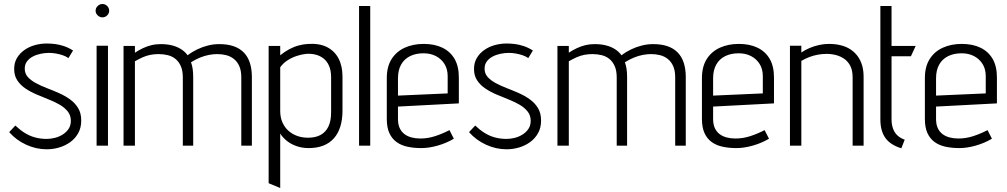

<svg xmlns="http://www.w3.org/2000/svg" viewBox="-20 -730 5045 962"><path d="M323 -439 346 -477Q322 -492 299 -499.5Q276 -507 255 -509.5Q234 -512 214 -512Q184 -512 155 -504Q126 -496 102.5 -479.5Q79 -463 65 -439.5Q51 -416 51 -384Q51 -351 66.5 -327.5Q82 -304 107 -287Q132 -270 162.5 -257Q193 -244 223.5 -232Q254 -220 279 -205.5Q304 -191 319.5 -171.5Q335 -152 335 -125Q335 -101 323.5 -84Q312 -67 293.5 -55.5Q275 -44 254 -39Q233 -34 214 -34Q183 -34 155.5 -41.5Q128 -49 104 -64Q80 -79 57 -101L26 -68Q61 -28 111 -5Q161 18 214 18Q246 18 276.5 9Q307 0 332 -18Q357 -36 372 -63Q387 -90 387 -126Q387 -163 371.5 -188.5Q356 -214 331 -232Q306 -250 275.5 -263.5Q245 -277 215 -288.5Q185 -300 160 -313.5Q135 -327 119.5 -344Q104 -361 104 -386Q104 -407 115 -422Q126 -437 144 -446.5Q162 -456 183.5 -460.5Q205 -465 225 -465Q242 -465 259.5 -462Q277 -459 293.5 -453.5Q310 -448 323 -439Z M464 0H521V-501H464ZM493 -710Q480 -710 469.5 -700Q459 -690 459 -676Q459 -663 469.5 -653Q480 -643 493 -643Q507 -643 517 -653Q527 -663 527 -676Q527 -690 517 -700Q507 -710 493 -710Z M1189 -342V0H1242V-344Q1242 -384 1232 -415Q1222 -446 1201.5 -467Q1181 -488 1150.5 -498.5Q1120 -509 1078 -509Q1050 -509 1022 -502Q994 -495 968 -482.5Q942 -470 920 -453Q907 -471 887.5 -483.5Q868 -496 842.5 -502.5Q817 -509 785 -509Q760 -509 738 -503.5Q716 -498 696 -488.5Q676 -479 656 -466V-500H599V0H656V-423Q677 -435 695 -443Q713 -451 732.5 -455Q752 -459 775 -459Q799 -459 821 -453.5Q843 -448 859.5 -434.5Q876 -421 886 -398.5Q896 -376 896 -342V0H948V-344Q948 -365 945.5 -383.5Q943 -402 937 -418Q961 -433 983.5 -442Q1006 -451 1027.5 -455Q1049 -459 1068 -459Q1092 -459 1113.5 -453.5Q1135 -448 1152 -434.5Q1169 -421 1179 -398.5Q1189 -376 1189 -342Z M1696 -176V-346Q1696 -399 1676.5 -436.5Q1657 -474 1619.5 -493.5Q1582 -513 1526 -510Q1502 -509 1477.5 -502.5Q1453 -496 1429.5 -483.5Q1406 -471 1384 -453V-500H1326V188L1384 212V-61Q1396 -41 1417.5 -24Q1439 -7 1467 2.5Q1495 12 1526 12Q1609 12 1652.5 -36.5Q1696 -85 1696 -176ZM1639 -343V-167Q1639 -124 1625.5 -96Q1612 -68 1586.5 -54Q1561 -40 1523 -40Q1494 -40 1469 -49Q1444 -58 1425 -75Q1406 -92 1395 -117Q1384 -142 1384 -174V-393Q1399 -414 1421 -428Q1443 -442 1467.5 -450Q1492 -458 1514 -460Q1538 -462 1560.5 -456.5Q1583 -451 1600.5 -437.5Q1618 -424 1628.5 -400.5Q1639 -377 1639 -343Z M1779 0H1835V-700H1779Z M1974 -134V-196L2279 -212V-342Q2279 -398 2257.5 -435Q2236 -472 2196.5 -491Q2157 -510 2103 -510Q2050 -510 2008 -491Q1966 -472 1942 -434Q1918 -396 1918 -339V-134Q1918 -92 1930.5 -64Q1943 -36 1966 -19Q1989 -2 2021 5Q2053 12 2091 12Q2129 12 2173 -0.5Q2217 -13 2254 -35L2232 -78Q2195 -59 2159 -47.5Q2123 -36 2086 -36Q2062 -36 2041.5 -41.5Q2021 -47 2006 -58.5Q1991 -70 1982.5 -88.5Q1974 -107 1974 -134ZM2223 -349V-262L1974 -251V-338Q1974 -378 1989.5 -406Q2005 -434 2034 -448.5Q2063 -463 2102 -463Q2137 -463 2164 -449Q2191 -435 2207 -409.5Q2223 -384 2223 -349Z M2627 -439 2650 -477Q2626 -492 2603 -499.5Q2580 -507 2559 -509.5Q2538 -512 2518 -512Q2488 -512 2459 -504Q2430 -496 2406.5 -479.5Q2383 -463 2369 -439.5Q2355 -416 2355 -384Q2355 -351 2370.5 -327.5Q2386 -304 2411 -287Q2436 -270 2466.5 -257Q2497 -244 2527.5 -232Q2558 -220 2583 -205.5Q2608 -191 2623.5 -171.5Q2639 -152 2639 -125Q2639 -101 2627.5 -84Q2616 -67 2597.5 -55.5Q2579 -44 2558 -39Q2537 -34 2518 -34Q2487 -34 2459.5 -41.5Q2432 -49 2408 -64Q2384 -79 2361 -101L2330 -68Q2365 -28 2415 -5Q2465 18 2518 18Q2550 18 2580.5 9Q2611 0 2636 -18Q2661 -36 2676 -63Q2691 -90 2691 -126Q2691 -163 2675.5 -188.5Q2660 -214 2635 -232Q2610 -250 2579.5 -263.5Q2549 -277 2519 -288.5Q2489 -300 2464 -313.5Q2439 -327 2423.5 -344Q2408 -361 2408 -386Q2408 -407 2419 -422Q2430 -437 2448 -446.5Q2466 -456 2487.5 -460.5Q2509 -465 2529 -465Q2546 -465 2563.5 -462Q2581 -459 2597.5 -453.5Q2614 -448 2627 -439Z M3363 -342V0H3416V-344Q3416 -384 3406 -415Q3396 -446 3375.5 -467Q3355 -488 3324.5 -498.5Q3294 -509 3252 -509Q3224 -509 3196 -502Q3168 -495 3142 -482.5Q3116 -470 3094 -453Q3081 -471 3061.5 -483.5Q3042 -496 3016.5 -502.5Q2991 -509 2959 -509Q2934 -509 2912 -503.5Q2890 -498 2870 -488.5Q2850 -479 2830 -466V-500H2773V0H2830V-423Q2851 -435 2869 -443Q2887 -451 2906.5 -455Q2926 -459 2949 -459Q2973 -459 2995 -453.5Q3017 -448 3033.5 -434.5Q3050 -421 3060 -398.5Q3070 -376 3070 -342V0H3122V-344Q3122 -365 3119.5 -383.5Q3117 -402 3111 -418Q3135 -433 3157.5 -442Q3180 -451 3201.5 -455Q3223 -459 3242 -459Q3266 -459 3287.5 -453.5Q3309 -448 3326 -434.5Q3343 -421 3353 -398.5Q3363 -376 3363 -342Z M3553 -134V-196L3858 -212V-342Q3858 -398 3836.5 -435Q3815 -472 3775.5 -491Q3736 -510 3682 -510Q3629 -510 3587 -491Q3545 -472 3521 -434Q3497 -396 3497 -339V-134Q3497 -92 3509.5 -64Q3522 -36 3545 -19Q3568 -2 3600 5Q3632 12 3670 12Q3708 12 3752 -0.5Q3796 -13 3833 -35L3811 -78Q3774 -59 3738 -47.5Q3702 -36 3665 -36Q3641 -36 3620.5 -41.5Q3600 -47 3585 -58.5Q3570 -70 3561.5 -88.5Q3553 -107 3553 -134ZM3802 -349V-262L3553 -251V-338Q3553 -378 3568.5 -406Q3584 -434 3613 -448.5Q3642 -463 3681 -463Q3716 -463 3743 -449Q3770 -435 3786 -409.5Q3802 -384 3802 -349Z M4252 -342V0H4307V-345Q4307 -377 4299.5 -402.5Q4292 -428 4277.5 -448Q4263 -468 4242 -482Q4221 -496 4193.5 -503Q4166 -510 4133 -510Q4108 -510 4083.5 -504.5Q4059 -499 4036.5 -489.5Q4014 -480 3995 -467V-501H3938V0H3995V-425Q4016 -437 4036 -444.5Q4056 -452 4077.5 -456Q4099 -460 4122 -460Q4146 -460 4169 -454Q4192 -448 4211 -434.5Q4230 -421 4241 -398.5Q4252 -376 4252 -342Z M4447 -132V-448H4544L4568 -500H4447V-700H4391V-132Q4391 -74 4416 -39Q4441 -4 4496 13L4513 -30Q4491 -38 4476.5 -51.5Q4462 -65 4454.5 -85.5Q4447 -106 4447 -132Z M4670 -134V-196L4975 -212V-342Q4975 -398 4953.5 -435Q4932 -472 4892.5 -491Q4853 -510 4799 -510Q4746 -510 4704 -491Q4662 -472 4638 -434Q4614 -396 4614 -339V-134Q4614 -92 4626.5 -64Q4639 -36 4662 -19Q4685 -2 4717 5Q4749 12 4787 12Q4825 12 4869 -0.5Q4913 -13 4950 -35L4928 -78Q4891 -59 4855 -47.5Q4819 -36 4782 -36Q4758 -36 4737.5 -41.5Q4717 -47 4702 -58.5Q4687 -70 4678.5 -88.5Q4670 -107 4670 -134ZM4919 -349V-262L4670 -251V-338Q4670 -378 4685.5 -406Q4701 -434 4730 -448.5Q4759 -463 4798 -463Q4833 -463 4860 -449Q4887 -435 4903 -409.5Q4919 -384 4919 -349Z"/></svg>

Font: Advent Pro
Style: Regular
Weight: 400
Designer: VivaRado, Andreas Kalpakidis
Foundry: VivaRado, Andreas Kalpakidis
Version: Version 3.000